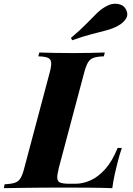

<svg xmlns="http://www.w3.org/2000/svg" viewBox="-65 -982 696 1002"><path d="M571 -210Q565 -194 559 -173Q553 -152 547 -128Q542 -109 534 -73.5Q526 -38 521 0Q470 -2 407 -2.5Q344 -3 294 -3Q268 -3 228 -3Q188 -3 140.5 -2.5Q93 -2 45 -1.5Q-3 -1 -45 0L-41 -20Q-7 -22 12 -28Q31 -34 42 -52Q53 -70 62 -106L194 -602Q204 -639 202 -656.5Q200 -674 184.5 -680.5Q169 -687 135 -688L140 -708Q168 -707 216 -706Q264 -705 317 -705Q364 -705 407 -706Q450 -707 482 -708L477 -688Q443 -687 424 -680.5Q405 -674 394.5 -656.5Q384 -639 374 -602L242 -106Q233 -70 234 -52Q235 -34 250.5 -28.5Q266 -23 299 -23H328Q368 -23 408 -41Q448 -59 484.5 -100Q521 -141 549 -210ZM305 -784Q354 -825 385 -857Q416 -889 440.5 -913Q465 -937 493 -951Q509 -960 528 -962Q547 -964 565 -957.5Q583 -951 593 -932Q606 -906 592 -884Q578 -862 550 -847Q525 -833 491.5 -824Q458 -815 414.5 -804Q371 -793 312 -772Z"/></svg>

Font: Playfair Display ExtraBold
Style: Italic
Weight: 800
Italic angle: -14°
Designer: Claus Eggers Sørensen
Foundry: Claus Eggers Sørensen
Version: Version 1.203